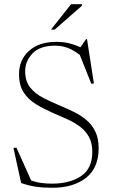

<svg xmlns="http://www.w3.org/2000/svg" viewBox="-20 -878 537 908"><path d="M446.5 -177Q446.5 -83.5 386.5 -36.8Q326.5 10 228 10Q184 10 149.8 5Q115.5 0 80 -12.5L43.5 -179H58L127.5 -24.5Q152.5 -15.5 177.5 -12.5Q202.5 -9.5 227 -9.5Q309.5 -9.5 363 -45Q416.5 -80.5 416.5 -160Q416.5 -203 399.8 -232.2Q383 -261.5 355.5 -281.2Q328 -301 295.2 -315.5Q262.5 -330 230 -344Q187 -363 150.5 -385Q114 -407 92 -440.8Q70 -474.5 70 -527.5Q70 -595 117.2 -637.5Q164.5 -680 246 -680Q281.5 -680 308.5 -673Q335.5 -666 360.5 -654.5L387 -693H391.5L424 -483.5L412 -481.5L357.5 -618Q325.5 -642.5 298.2 -652.2Q271 -662 241.5 -662Q169 -662 134 -625.5Q99 -589 99 -541.5Q99 -494 122.5 -464.5Q146 -435 183.8 -415.5Q221.5 -396 264.5 -378Q297 -364.5 329 -349Q361 -333.5 387.8 -311.2Q414.5 -289 430.5 -256.5Q446.5 -224 446.5 -177ZM221 -738 316 -858H367.5V-851L238.5 -738Z"/></svg>

Font: Newsreader 16pt ExtraLight
Style: Regular
Weight: 275
Designer: Hugues Gentile
Foundry: Production Type
Version: Version 1.003; ttfautohint (v1.8.3)